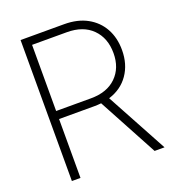

<svg xmlns="http://www.w3.org/2000/svg" viewBox="-133 -829 837 931"><g transform="rotate(-20 285.5 -364.0)"><path d="M78.6 0V-727.5H303.2Q372.6 -727.5 421.9 -700.4Q471.2 -673.3 497.8 -625.5Q524.4 -577.6 524.4 -514.2Q524.4 -440.9 488 -388.4Q451.7 -335.9 385.7 -315.4L556.6 0H505.4L340.8 -305.7Q322.8 -303.7 303.7 -303.7H123V0ZM123 -345.2H302.7Q386.2 -345.2 433.3 -391.4Q480.5 -437.5 480.5 -514.2Q480.5 -592.3 433.3 -639.4Q386.2 -686.5 302.2 -686.5H123Z"/></g></svg>

Font: Inter Display Extra Light
Style: Regular
Weight: 200
Designer: Rasmus Andersson
Foundry: rsms
Version: Version 4.000;git-4fc901f